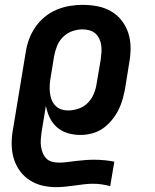

<svg xmlns="http://www.w3.org/2000/svg" viewBox="-20 -548 640 791"><path d="M211 223Q182 223 154.5 216.5Q127 210 104 195.5Q81 181 64.5 159.5Q48 138 39 112Q30 86 28.5 57.5Q27 29 31 0L86 -333Q90 -360 99.5 -386Q109 -412 125.5 -436Q142 -460 164.5 -478.5Q187 -497 213.5 -508Q240 -519 267 -523.5Q294 -528 320 -528Q352 -528 382.5 -522Q413 -516 438.5 -501Q464 -486 482 -462.5Q500 -439 509 -410.5Q518 -382 518 -350.5Q518 -319 512 -287L496 -187Q492 -164 485.5 -140.5Q479 -117 468 -95Q457 -73 440.5 -53Q424 -33 404 -19Q384 -5 359.5 1.5Q335 8 312 8Q284 8 259 0.5Q234 -7 215 -23.5Q196 -40 185 -63Q174 -86 169 -112L151 -2Q149 13 148 27.5Q147 42 149 56Q151 70 156.5 83Q162 96 171.5 105.5Q181 115 195 118.5Q209 122 224 122Q241 122 258.5 119.5Q276 117 294 115Q312 113 330.5 111.5Q349 110 366 110Q388 110 409.5 112Q431 114 451 118L434 219Q417 214 399 211.5Q381 209 362 209Q343 209 324 211.5Q305 214 286 216.5Q267 219 248.5 221Q230 223 211 223ZM261 -93Q282 -93 304 -100.5Q326 -108 342 -124.5Q358 -141 366.5 -161.5Q375 -182 378 -203L395 -303Q397 -318 398 -333Q399 -348 397 -362Q395 -376 389 -388.5Q383 -401 373 -410Q363 -419 349 -423Q335 -427 320 -427Q299 -427 277.5 -419.5Q256 -412 239.5 -395.5Q223 -379 215 -358.5Q207 -338 203 -317L189 -231Q186 -215 185 -199Q184 -183 185.5 -168Q187 -153 192 -139Q197 -125 207 -114Q217 -103 231 -98Q245 -93 261 -93Z"/></svg>

Font: Iosevka HT Extended
Style: Bold Italic
Weight: 700
Width: 7
Italic angle: -9°
Monospace: yes
Designer: Belleve Invis
Foundry: Belleve Invis
Version: Version 32.3.0; ttfautohint (v1.8.4)